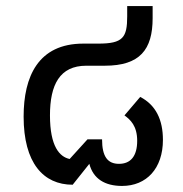

<svg xmlns="http://www.w3.org/2000/svg" viewBox="-20 -604 605 634"><path d="M518 -142C518 -208 495 -257 443 -284L391 -223C410 -209 433 -189 433 -139C433 -88 411 -63 373 -63C336 -63 317 -86 317 -144H269L210 -79C177 -86 145 -120 145 -223C145 -324 177 -387 265 -387H326C442 -387 484 -440 484 -544V-584H400V-550C400 -480 386 -460 305 -460H255C106 -460 58 -351 58 -219C58 -66 123 6 220 6L275 -63C288 -13 327 10 383 10C464 10 518 -48 518 -142Z"/></svg>

Font: Noto Sans Thai UI
Style: Regular
Weight: 400
Designer: Monotype Design Team
Foundry: Monotype Imaging Inc.
Version: Version 1.901